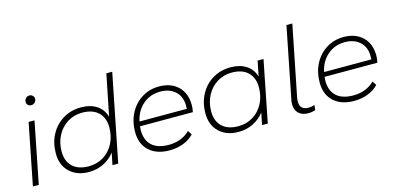

<svg xmlns="http://www.w3.org/2000/svg" viewBox="-65 -1065 2985 1452"><g transform="rotate(-15 1428.0 -339.5)"><path d="M144 -480H190L95 0H49ZM161 -631Q161 -648 172.5 -660Q184 -672 201 -672Q216 -672 226.5 -661.5Q237 -651 237 -638Q237 -620 225 -608.5Q213 -597 196 -597Q181 -597 171 -607Q161 -617 161 -631Z M853 -683 717 0H672L691 -94Q656 -48 604 -22Q552 4 488 4Q395 4 338 -50Q281 -104 281 -196Q281 -278 316 -343.5Q351 -409 413.5 -446.5Q476 -484 553 -484Q627 -484 676 -452Q725 -420 742 -360L807 -683ZM723 -282Q723 -358 678.5 -400.5Q634 -443 553 -443Q488 -443 437 -411Q386 -379 356.5 -323.5Q327 -268 327 -199Q327 -122 372 -80Q417 -38 498 -38Q562 -38 613 -69Q664 -100 693.5 -156Q723 -212 723 -282Z M949 -230Q947 -210 947 -200Q947 -121 992.5 -79.5Q1038 -38 1125 -38Q1176 -38 1218.5 -55Q1261 -72 1290 -102L1311 -70Q1279 -35 1228.5 -15.5Q1178 4 1121 4Q1019 4 960.5 -49.5Q902 -103 902 -198Q902 -279 936 -344Q970 -409 1030 -446.5Q1090 -484 1165 -484Q1258 -484 1313.5 -430.5Q1369 -377 1369 -283Q1369 -261 1363 -230ZM955 -266H1325Q1326 -274 1326 -290Q1326 -362 1281.5 -403Q1237 -444 1164 -444Q1085 -444 1028.5 -395.5Q972 -347 955 -266Z M1983 -480 1888 0H1843L1862 -94Q1827 -48 1775 -22Q1723 4 1659 4Q1566 4 1509 -50Q1452 -104 1452 -196Q1452 -278 1487 -343.5Q1522 -409 1584.5 -446.5Q1647 -484 1724 -484Q1798 -484 1847 -452Q1896 -420 1913 -361L1937 -480ZM1894 -282Q1894 -358 1849.5 -400.5Q1805 -443 1724 -443Q1659 -443 1608 -411Q1557 -379 1527.5 -323.5Q1498 -268 1498 -199Q1498 -122 1543 -80Q1588 -38 1669 -38Q1733 -38 1784 -69Q1835 -100 1864.5 -156Q1894 -212 1894 -282Z M2103 -94Q2103 -111 2107 -129L2217 -683H2263L2153 -132Q2150 -118 2150 -101Q2150 -69 2167 -52.5Q2184 -36 2217 -36Q2245 -36 2265 -45L2261 -6Q2236 4 2205 4Q2156 4 2129.5 -22.5Q2103 -49 2103 -94Z M2394 -230Q2392 -210 2392 -200Q2392 -121 2437.5 -79.5Q2483 -38 2570 -38Q2621 -38 2663.5 -55Q2706 -72 2735 -102L2756 -70Q2724 -35 2673.5 -15.5Q2623 4 2566 4Q2464 4 2405.5 -49.5Q2347 -103 2347 -198Q2347 -279 2381 -344Q2415 -409 2475 -446.5Q2535 -484 2610 -484Q2703 -484 2758.5 -430.5Q2814 -377 2814 -283Q2814 -261 2808 -230ZM2400 -266H2770Q2771 -274 2771 -290Q2771 -362 2726.5 -403Q2682 -444 2609 -444Q2530 -444 2473.5 -395.5Q2417 -347 2400 -266Z"/></g></svg>

Font: Montserrat Ace
Style: Light Italic
Weight: 300
Italic angle: -11.3°
Designer: Julieta Ulanovsky
Foundry: Julieta Ulanovsky
Version: Version 1